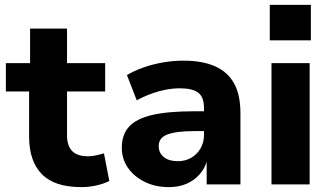

<svg xmlns="http://www.w3.org/2000/svg" viewBox="-20 -754 1350 785"><path d="M312 11Q203 11 151 -42Q99 -95 99 -196V-380H4V-496H103V-637H254V-496H410V-380H254V-201Q254 -158 275 -136.5Q296 -115 340 -115Q355 -115 371.5 -118.5Q388 -122 405 -127L427 -14Q403 -2 373 4.5Q343 11 312 11Z M670 11Q615 11 571.5 -10.5Q528 -32 503 -68Q478 -104 478 -150Q478 -204 508 -236.5Q538 -269 602.5 -284Q667 -299 773 -299H832V-218H777Q738 -218 710 -214.5Q682 -211 664 -204Q646 -197 637.5 -185.5Q629 -174 629 -157Q629 -128 650 -111.5Q671 -95 707 -95Q737 -95 761 -108.5Q785 -122 799.5 -146.5Q814 -171 814 -202V-313Q814 -357 790.5 -375Q767 -393 714 -393Q675 -393 630.5 -381Q586 -369 539 -344L499 -447Q529 -465 567.5 -478.5Q606 -492 648 -499Q690 -506 730 -506Q806 -506 858 -483.5Q910 -461 936.5 -414Q963 -367 963 -292V0H825V-99H827Q818 -66 796.5 -41.5Q775 -17 743.5 -3Q712 11 670 11Z M1083 -589V-734H1251V-589ZM1090 0V-496H1246V0Z"/></svg>

Font: Nunito Sans 10pt ExtraBold
Style: Regular
Weight: 800
Designer: Vernon Adams
Foundry: Vernon Adams
Version: Version 3.101;gftools[0.9.27]